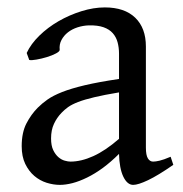

<svg xmlns="http://www.w3.org/2000/svg" viewBox="-20 -489 499 523"><path d="M171.9 -48.8Q201.2 -48.8 234.1 -63.7Q267.1 -78.6 304.2 -110.8V-237.3Q263.2 -230.5 236.6 -224.1Q210 -217.8 192.9 -211.2Q175.8 -204.6 165.5 -197.3Q155.3 -189.9 147.5 -181.6Q134.8 -168.5 127 -151.6Q119.1 -134.8 119.1 -111.8Q119.1 -92.3 125 -80.1Q130.9 -67.9 139.2 -60.8Q147.5 -53.7 156.5 -51.3Q165.5 -48.8 171.9 -48.8ZM452.1 -40Q410.6 -11.2 383.5 1.7Q356.4 14.6 342.8 14.6Q326.7 14.6 315.9 -7.8Q305.2 -30.3 304.2 -69.8Q282.2 -47.9 260.3 -31.7Q238.3 -15.6 217.3 -5.4Q196.3 4.9 177.5 9.8Q158.7 14.6 143.1 14.6Q125.5 14.6 106.9 8.8Q88.4 2.9 73.5 -9.8Q58.6 -22.5 48.8 -42.5Q39.1 -62.5 39.1 -90.8Q39.1 -127.9 52 -152.8Q64.9 -177.7 83 -195.8Q94.7 -207.5 109.6 -218Q124.5 -228.5 149.2 -238.3Q173.8 -248 210.9 -256.8Q248 -265.6 304.2 -273.9V-342.8Q304.2 -359.4 300.3 -373.8Q296.4 -388.2 287.1 -398.7Q277.8 -409.2 262 -414.8Q246.1 -420.4 222.2 -419.9Q206.5 -419.4 191.4 -414.6Q176.3 -409.7 165 -400.9Q153.8 -392.1 147.5 -380.1Q141.1 -368.2 142.6 -353.5Q143.1 -349.1 132.6 -343.5Q122.1 -337.9 107.7 -333.5Q93.3 -329.1 79.3 -326.7Q65.4 -324.2 59.6 -325.7L52.7 -344.7Q64 -369.1 86.9 -391.6Q109.9 -414.1 139.4 -431.2Q168.9 -448.2 201.9 -458.5Q234.9 -468.8 265.6 -468.8Q319.3 -468.8 348.4 -440.7Q377.4 -412.6 377.4 -362.3V-86.9Q377.4 -66.4 382.8 -57.6Q388.2 -48.8 397 -48.8Q403.8 -48.8 414.6 -51.3Q425.3 -53.7 444.8 -62Z"/></svg>

Font: Gentium Plus APac
Style: Regular
Weight: 400
Designer: J. Victor Gaultney, Annie Olsen, Iska Routamaa, Becca Hirsbrunner
Foundry: SIL International
Version: Version 5.000